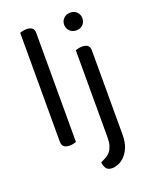

<svg xmlns="http://www.w3.org/2000/svg" viewBox="-157 -742 803 1020"><g transform="rotate(-20 244.5 -231.5)"><path d="M163 -2Q158 0 148 2.5Q138 5 126 5Q83 5 83 -31V-648Q88 -650 98.5 -652.5Q109 -655 120 -655Q163 -655 163 -619ZM329 30V-460Q334 -462 344.5 -464.5Q355 -467 367 -467Q409 -467 409 -430V45Q409 89 397 117.5Q385 146 367.5 163.5Q350 181 331 188Q312 195 298 195Q273 195 263.5 180.5Q254 166 252 146Q270 138 284.5 129.5Q299 121 308.5 108.5Q318 96 323.5 77.5Q329 59 329 30ZM369 -658Q392 -658 406 -643.5Q420 -629 420 -608Q420 -587 406 -572.5Q392 -558 369 -558Q346 -558 331.5 -572.5Q317 -587 317 -608Q317 -629 331.5 -643.5Q346 -658 369 -658Z"/></g></svg>

Font: Baloo 2 Latin
Style: Regular
Weight: 400
Designer: Sarang Kulkarni and Ek Type
Foundry: Ek Type
Version: Version 1.001